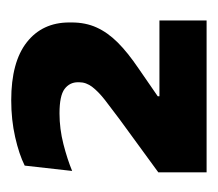

<svg xmlns="http://www.w3.org/2000/svg" viewBox="-43 -708 388 342"><g transform="rotate(-90 151.0 -537.0)"><path d="M285.5 -363H15V-449L109.5 -518Q129 -532.5 143.8 -544Q158.5 -555.5 167 -566.5Q175.5 -577.5 175.5 -590V-592Q175.5 -607 163.5 -616Q151.5 -625 120 -625Q92.5 -625 65.2 -618Q38 -611 17.5 -602.5L27 -687Q47 -697 77.8 -704Q108.5 -711 143.5 -711Q211.5 -711 246.8 -683.2Q282 -655.5 282 -607.5V-603.5Q282 -578.5 273 -558.8Q264 -539 246.2 -521.2Q228.5 -503.5 200.5 -484.5L150.5 -450V-433.5L102 -447H285.5Z"/></g></svg>

Font: Anek Devanagari Medium
Style: Bold
Weight: 700
Version: Version 1.003